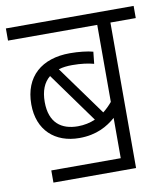

<svg xmlns="http://www.w3.org/2000/svg" viewBox="-73 -684 651 746"><g transform="rotate(-10 252.0 -311.0)"><path d="M78 -48V0H404V-574H504V-622H0V-574H352V-270C341 -257 329 -245 316 -235L175 -430C191 -435 209 -437 229 -437C264 -437 292 -433 314 -427L319 -474C298 -480 262 -484 228 -484C117 -484 46 -424 46 -314C46 -212 112 -153 208 -153C276 -153 320 -179 352 -207V-48ZM99 -314C99 -358 112 -390 137 -410L279 -213C258 -204 235 -199 210 -199C145 -199 99 -232 99 -314Z"/></g></svg>

Font: Noto Sans SemiCondensed Light
Style: Regular
Weight: 300
Width: 4
Designer: Monotype Design Team
Foundry: Monotype Imaging Inc.
Version: Version 2.013